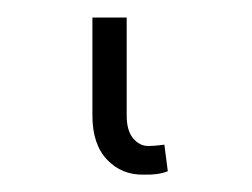

<svg xmlns="http://www.w3.org/2000/svg" viewBox="-20 23 287 219"><path d="M144 222.2Q118.7 222.7 102.1 205.1Q85.4 187.5 85.4 154.8V43H124.5V154.8Q124.5 171.9 131.8 180.7Q139.2 189.5 148.9 189.5Q153.3 189.5 158.9 189Q164.6 188.5 167.5 188L171.4 218.3Q160.6 222.7 144 222.2Z"/></svg>

Font: Inter Extra Light
Style: Regular
Weight: 200
Designer: Rasmus Andersson
Foundry: rsms
Version: Version 4.000;git-3c8e0fc